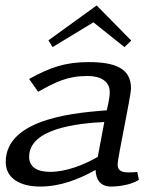

<svg xmlns="http://www.w3.org/2000/svg" viewBox="-20 -678 611 705"><path d="M1 -83C1 -24 53 7 127 7C200 7 266 -18 331 -54C332 -23 345 7 388 7C418 7 464 0 490 -18L484 -47C473 -45 461 -45 450 -45C420 -45 412 -57 412 -74C412 -101 461 -324 461 -354C461 -428 401 -450 305 -450C219 -450 163 -430 87 -388L120 -341C185 -377 227 -399 302 -399C350 -399 383 -379 383 -340C383 -315 372 -273 372 -273C281 -265 1 -250 1 -83ZM87 -102C87 -207 266 -225 363 -230L339 -102C287 -72 223 -47 164 -47C116 -47 87 -65 87 -102ZM158 -530 173 -505 323 -596 437 -505 462 -529 335 -658Z"/></svg>

Font: KpSans
Style: Italic
Weight: 400
Italic angle: -11°
Version: Version 0.66